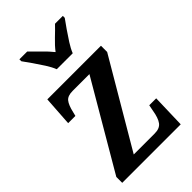

<svg xmlns="http://www.w3.org/2000/svg" viewBox="-233 -842 919 919"><g transform="rotate(-45 226.5 -383.0)"><path d="M21 0V-40L278 -479H164Q131 -479 117 -462Q103 -445 94 -405L89 -385H40L50 -536H413V-494L156 -57H298Q332 -57 347 -77Q362 -97 369 -140L375 -171H422L417 0ZM184 -606Q175 -629 158 -655.5Q141 -682 123 -708Q105 -734 91 -753V-766H144Q164 -745 191 -719Q218 -693 238 -668Q257 -693 284.5 -719Q312 -745 332 -766H385V-753Q371 -734 353 -708Q335 -682 318 -655.5Q301 -629 292 -606Z"/></g></svg>

Font: Noto Serif Hebrew Condensed SemiBold
Style: Regular
Weight: 600
Width: 3
Designer: Monotype Design Team
Foundry: Monotype Imaging Inc.
Version: Version 2.004; ttfautohint (v1.8.4.7-5d5b)